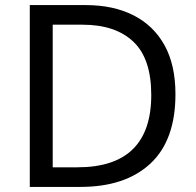

<svg xmlns="http://www.w3.org/2000/svg" viewBox="-20 -734 770 754"><path d="M669 -364Q669 -183 570.5 -91.5Q472 0 296 0H97V-714H317Q425 -714 504 -674Q583 -634 626 -556.5Q669 -479 669 -364ZM574 -361Q574 -504 503.5 -570.5Q433 -637 304 -637H187V-77H284Q574 -77 574 -361Z"/></svg>

Font: Noto Sans Limbu
Style: Regular
Weight: 400
Designer: Monotype Design Team
Foundry: Monotype Imaging Inc.
Version: Version 2.004; ttfautohint (v1.8.4.7-5d5b)